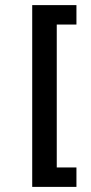

<svg xmlns="http://www.w3.org/2000/svg" viewBox="-20 -603 355 751"><path d="M106 128V-583H279V-507H202V52H279V128Z"/></svg>

Font: Rokkitt SemiBold Medium
Style: Regular
Weight: 500
Version: Version 3.103